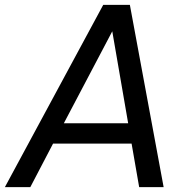

<svg xmlns="http://www.w3.org/2000/svg" viewBox="-55 -765 766 785"><path d="M-35 0 367 -745H476L614 0H514L483 -178H162L69 0ZM206 -261H469L404 -637Z"/></svg>

Font: Plus Jakarta Display
Style: Italic
Weight: 400
Italic angle: -12°
Designer: Gumpita Rahayu
Foundry: Tokotype Studio
Version: Version 1.000